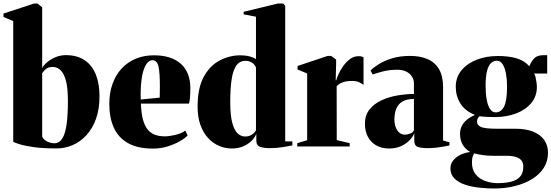

<svg xmlns="http://www.w3.org/2000/svg" viewBox="-25 -837 3151 1097"><path d="M-5 -740V-759.5L170 -817H189L216 -795V-446.5Q221 -460.5 240.5 -478.2Q260 -496 289.2 -509Q318.5 -522 351 -522Q416 -522 458.8 -493Q501.5 -464 522.5 -411.2Q543.5 -358.5 543.5 -287Q543.5 -213 523.2 -157.2Q503 -101.5 468.2 -64Q433.5 -26.5 389.8 -7.8Q346 11 299 11Q219.5 11 167 3.5Q114.5 -4 86 -13.2Q57.5 -22.5 50.5 -27V-716.5ZM277.5 -454.5Q256.5 -454.5 244.2 -447.2Q232 -440 225.8 -431.5Q219.5 -423 216 -418.5V-56.5Q224.5 -38 245.2 -28.2Q266 -18.5 284.5 -18.5Q313.5 -18.5 330.8 -45.5Q348 -72.5 355.5 -126.5Q363 -180.5 363 -261Q363 -336.5 351 -378.5Q339 -420.5 319.5 -437.5Q300 -454.5 277.5 -454.5Z M849.5 12Q762 12 706.8 -19Q651.5 -50 625.5 -107.2Q599.5 -164.5 599.5 -242.5Q599.5 -307 618 -358.2Q636.5 -409.5 670.5 -446Q704.5 -482.5 751.2 -501.8Q798 -521 855 -521Q952 -521 1006.5 -474Q1061 -427 1062.5 -337.5Q1062.5 -303 1060.5 -279.2Q1058.5 -255.5 1054.5 -245H780Q782 -191 791.5 -155Q801 -119 818 -97.8Q835 -76.5 859.8 -67.2Q884.5 -58 916.5 -58Q943 -58 978 -66.5Q1013 -75 1034 -91L1047 -63Q1033.5 -48 1003.2 -30.5Q973 -13 933 -0.5Q893 12 849.5 12ZM779 -268.5 887.5 -279Q888 -296.5 888 -311.8Q888 -327 888.5 -344.5Q888.5 -419 880.8 -456Q873 -493 845 -493Q832.5 -493 820.2 -481.5Q808 -470 798 -443.8Q788 -417.5 782.8 -374.5Q777.5 -331.5 779 -268.5Z M1299 11.5Q1262.5 11.5 1227.8 -3Q1193 -17.5 1165 -47.2Q1137 -77 1120.5 -122Q1104 -167 1104 -228Q1104 -334 1139.2 -398.2Q1174.5 -462.5 1230.8 -491.8Q1287 -521 1349 -521Q1377 -521 1401.8 -514.5Q1426.5 -508 1437.5 -498.5V-741.5L1367 -755V-769.5L1563 -817H1593L1604.5 -804V-29H1645.5V-6Q1629.5 -2.5 1591.5 3.5Q1553.5 9.5 1515 9.5Q1486 9.5 1462.8 2.5Q1439.5 -4.5 1439.5 -33.5V-72.5Q1431.5 -51.5 1412.2 -32.2Q1393 -13 1364.2 -0.8Q1335.5 11.5 1299 11.5ZM1375.5 -57Q1391 -57 1403.2 -62Q1415.5 -67 1424.2 -75.2Q1433 -83.5 1437.5 -92.5V-451.5Q1429 -470.5 1413.2 -480Q1397.5 -489.5 1378 -489.5Q1344.5 -489.5 1325.5 -462.8Q1306.5 -436 1298.5 -383.8Q1290.5 -331.5 1290.5 -254Q1290.5 -176.5 1302.5 -133.5Q1314.5 -90.5 1333.8 -73.8Q1353 -57 1375.5 -57Z M1673.5 0V-19L1730 -36V-417L1675 -440V-460L1847 -517.5H1867L1895.5 -496.5V-472.5L1893 -378.5H1896.5Q1898 -388.5 1907.8 -410.5Q1917.5 -432.5 1934.2 -457Q1951 -481.5 1973.5 -498.8Q1996 -516 2023 -516Q2034 -516 2040.8 -514.2Q2047.5 -512.5 2052 -510V-352Q2045.5 -358 2028.8 -366.2Q2012 -374.5 1988.5 -374.5Q1970 -374.5 1953.8 -372Q1937.5 -369.5 1923.8 -363Q1910 -356.5 1898.5 -344.5L1899 -36.5L1973 -19V0Z M2199 11.5Q2155.5 11.5 2124.2 -6.5Q2093 -24.5 2076.5 -56.5Q2060 -88.5 2060 -130.5Q2060 -178.5 2086 -211.2Q2112 -244 2154 -263.5Q2196 -283 2245 -291.5Q2294 -300 2340 -300V-360.5Q2340 -382 2328.5 -399.8Q2317 -417.5 2296.2 -428Q2275.5 -438.5 2246.5 -438.5Q2198.5 -438.5 2161.2 -428.5Q2124 -418.5 2104 -411.5L2092 -434Q2109 -451.5 2139.8 -470.8Q2170.5 -490 2215.2 -503.8Q2260 -517.5 2318.5 -517.5Q2374.5 -517.5 2416.8 -499.8Q2459 -482 2482.8 -442.8Q2506.5 -403.5 2506.5 -339V-34L2543 -24V-6Q2532.5 -4 2512.8 -0.2Q2493 3.5 2468.5 6.5Q2444 9.5 2418 9.5Q2383 9.5 2362.5 2.5Q2342 -4.5 2342 -34.5V-76Q2334 -55 2314.2 -34.8Q2294.5 -14.5 2265.2 -1.5Q2236 11.5 2199 11.5ZM2288 -67.5Q2300 -67.5 2316.5 -73Q2333 -78.5 2340 -92V-271.5Q2297.5 -271.5 2273.2 -256.2Q2249 -241 2238.8 -214.8Q2228.5 -188.5 2228.5 -155Q2228.5 -129.5 2236 -109.8Q2243.5 -90 2257 -78.8Q2270.5 -67.5 2288 -67.5Z M2797.5 240Q2757 240 2713.2 235.2Q2669.5 230.5 2632.2 218.2Q2595 206 2571.8 183.2Q2548.5 160.5 2548.5 124.5Q2548.5 101 2562.8 81.8Q2577 62.5 2602.5 49.2Q2628 36 2661 31.5Q2631 12.5 2617.2 -13Q2603.5 -38.5 2603.5 -71.5Q2603.5 -97 2613.5 -117Q2623.5 -137 2642.5 -152.8Q2661.5 -168.5 2689 -180.5Q2633 -202 2606 -245Q2579 -288 2579 -341Q2579 -395.5 2611.5 -435Q2644 -474.5 2698.5 -495.8Q2753 -517 2819.5 -517Q2880.5 -517 2925.2 -504.2Q2970 -491.5 2999.5 -458.5Q3010.5 -486.5 3027.8 -504Q3045 -521.5 3077 -521.5H3101.5V-417H3026Q3031 -412.5 3034.5 -398Q3038 -383.5 3040.2 -367.2Q3042.5 -351 3042.5 -341Q3042.5 -286.5 3010 -247.8Q2977.5 -209 2923 -188.5Q2868.5 -168 2802 -168Q2781 -168 2756 -169.2Q2731 -170.5 2715 -173Q2707 -166 2703.8 -159Q2700.5 -152 2700.5 -142Q2700.5 -120.5 2724.5 -111Q2748.5 -101.5 2813 -101.5H2920Q2979 -101.5 3020.5 -85Q3062 -68.5 3084 -37.8Q3106 -7 3106 36Q3106 84 3082 121.8Q3058 159.5 3015.5 185.8Q2973 212 2917 226Q2861 240 2797.5 240ZM2815 209.5Q2863 209.5 2896.5 200.8Q2930 192 2947.5 171.2Q2965 150.5 2965 115Q2965 94 2954.5 80.2Q2944 66.5 2922.2 59.8Q2900.5 53 2867.5 53H2788Q2757.5 53 2730.8 48.8Q2704 44.5 2684.5 39.5Q2679.5 46.5 2675.5 58Q2671.5 69.5 2671.5 91.5Q2671.5 133.5 2693 159.5Q2714.5 185.5 2747.8 197.2Q2781 209 2815 209.5ZM2807 -195Q2838.5 -195 2855.2 -228.5Q2872 -262 2872 -342.5Q2872 -382 2866 -415.5Q2860 -449 2847.2 -469.5Q2834.5 -490 2814 -490Q2793.5 -490 2779 -475.2Q2764.5 -460.5 2757 -428.8Q2749.5 -397 2749.5 -346.5Q2749.5 -304 2755.5 -269.5Q2761.5 -235 2774.2 -215Q2787 -195 2807 -195Z"/></svg>

Font: Merriweather 144pt Black
Style: Regular
Weight: 900
Version: Version 2.100